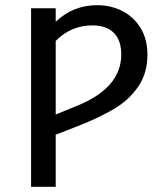

<svg xmlns="http://www.w3.org/2000/svg" viewBox="-20 -721 629 741"><path d="M549 -510Q549 -439 514 -387.5Q479 -336 421.5 -301.5Q364 -267 282 -235L195 -201V0H100V-689H195V-637Q262 -701 355 -701Q408 -701 452 -678.5Q496 -656 522.5 -613Q549 -570 549 -510ZM448 -511Q448 -566 419 -594.5Q390 -623 337 -623Q254 -623 195 -563V-279L278 -313Q448 -382 448 -511Z"/></svg>

Font: FiraGOUPP
Style: Medium
Weight: 400
Designer: bBox Type
Foundry: bBox Type GmbH
Version: Version 1.001